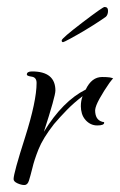

<svg xmlns="http://www.w3.org/2000/svg" viewBox="-20 -529 345 551"><path d="M50 2Q41 2 30 -3Q19 -8 19 -15Q19 -32 52 -135Q85 -239 85 -291Q85 -307 71 -309Q57 -311 57 -315Q57 -324 72 -324Q139 -324 139 -269Q139 -253 106 -151Q160 -239 226 -272Q243 -308 273 -308Q302 -308 305 -303Q304 -304 301 -300Q298 -296 294 -291Q278 -268 266 -246.5Q254 -225 253 -213Q253 -186 272 -180Q274 -179 276.5 -179Q279 -179 279 -177Q279 -169 259 -169Q240 -169 226 -184Q218 -193 215 -203.5Q212 -214 212 -224Q212 -240 217 -253Q192 -234 172 -213.5Q152 -193 135 -173Q103 -132 90.5 -100.5Q78 -69 73 -47Q67 -23 63 -10.5Q59 2 50 2ZM161 -408Q157 -408 157 -413Q157 -419 216 -464Q275 -509 280 -509Q290 -509 290 -498Q290 -487 284 -481Q281 -479 268 -470Q255 -461 222 -441Q200 -428 181.5 -418Q163 -408 161 -408Z"/></svg>

Font: Qwigley
Style: Regular
Weight: 400
Designer: Robert E. Leuschke
Foundry: Robert E. Leuschke
Version: Version 1.010; ttfautohint (v1.8.3)